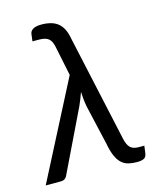

<svg xmlns="http://www.w3.org/2000/svg" viewBox="-126 -801 736 886"><g transform="rotate(-15 242.0 -358.0)"><path d="M222.5 -464 193.5 -604.5Q190.5 -619 185.8 -629.2Q181 -639.5 173.5 -645.8Q166 -652 154.5 -655Q143 -658 126 -658H96.5L100.5 -690.5Q101 -697 104.2 -702.8Q107.5 -708.5 114 -713Q120.5 -717.5 131 -720Q141.5 -722.5 157.5 -722.5Q177 -722.5 195 -718.5Q213 -714.5 227.8 -705Q242.5 -695.5 253.2 -679Q264 -662.5 269.5 -638L384 -115Q390.5 -85.5 403.8 -72.5Q417 -59.5 444 -59.5H470.5L466 -25Q463.5 -6.5 452 -0.8Q440.5 5 419.5 5Q396.5 5 378.2 0.5Q360 -4 345.8 -16.8Q331.5 -29.5 321 -53Q310.5 -76.5 303.5 -115L260 -304.5Q256 -328 254.5 -344.5Q253 -361 252.5 -375Q248 -361 241.8 -345.8Q235.5 -330.5 228 -313L85.5 -18Q82 -10 74.8 -5Q67.5 0 54.5 0H-16.5Z"/></g></svg>

Font: Lato
Style: Italic
Weight: 400
Italic angle: -7°
Designer: Lukasz Dziedzic
Foundry: tyPoland Lukasz Dziedzic
Version: Version 2.007; 2014-02-27